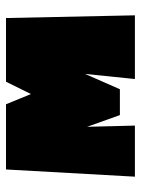

<svg xmlns="http://www.w3.org/2000/svg" viewBox="65 -534 469 639"><g transform="rotate(-90 299.5 -214.5)"><path d="M356 0 373 -166 322 -50H236L197 -159L201 0H31L55 -429H272L306 -346L347 -429H559L568 0Z"/></g></svg>

Font: Ysabeau Black
Style: Regular
Weight: 900
Designer: Christian Thalmann (Catharsis Fonts)
Version: Version 0.003